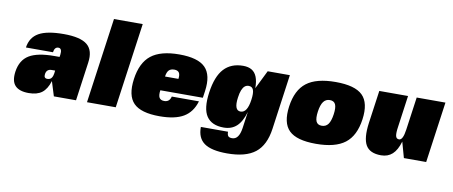

<svg xmlns="http://www.w3.org/2000/svg" viewBox="-76 -1021 3658 1552"><g transform="rotate(10 1753.5 -244.5)"><path d="M381 0 344 -119Q323 -51 283.5 -21Q244 9 175 9Q98 9 63.5 -27.5Q29 -64 40 -143Q54 -239 122 -280.5Q190 -322 329 -322H371L374 -340Q381 -394 349 -394Q318 -394 312 -350H90Q102 -434 169 -472Q236 -510 373.5 -510Q511 -510 566.5 -464Q622 -418 607 -316L563 0ZM327 -207Q285 -207 279 -165Q274 -130 304 -130Q318 -130 327.5 -135.5Q337 -141 343 -152.5Q349 -164 352 -183L355 -207Z M653 0 751 -700H987L889 0Z M1569 -198H1220Q1214 -156 1225 -137Q1236 -118 1266 -118Q1309 -118 1320 -164H1543Q1516 -73 1446 -31.5Q1376 10 1249 10Q1096 10 1035.5 -51.5Q975 -113 994 -250Q1013 -387 1091 -448.5Q1169 -510 1322 -510Q1475 -510 1535.5 -449Q1596 -388 1577 -254ZM1303 -382Q1273 -382 1258 -366Q1243 -350 1238 -314H1348Q1353 -349 1342 -365.5Q1331 -382 1303 -382Z M1776 10Q1677 10 1635 -52.5Q1593 -115 1612 -249Q1631 -384 1689 -446.5Q1747 -509 1846 -509Q1889 -509 1917 -492Q1945 -475 1959 -439.5Q1973 -404 1973 -348L2048 -500H2230L2167 -49Q2148 88 2070 149.5Q1992 211 1839 211Q1710 211 1651.5 169.5Q1593 128 1594 37H1817Q1817 61 1825.5 72Q1834 83 1858 83Q1914 83 1928 -12L1947 -148Q1923 -66 1881.5 -28Q1840 10 1776 10ZM1958 -249Q1966 -305 1956.5 -331Q1947 -357 1918 -357Q1899 -357 1885.5 -345.5Q1872 -334 1862.5 -310.5Q1853 -287 1848 -249Q1833 -141 1888 -141Q1943 -141 1958 -249Z M2367 -448.5Q2447 -510 2605.5 -510Q2764 -510 2826.5 -448.5Q2889 -387 2870 -250Q2851 -113 2771 -51.5Q2691 10 2532.5 10Q2374 10 2311.5 -51.5Q2249 -113 2268 -250Q2287 -387 2367 -448.5ZM2504 -250Q2496 -194 2508 -168Q2520 -142 2554 -142Q2588 -142 2607 -168Q2626 -194 2634 -250Q2642 -306 2630 -332Q2618 -358 2584 -358Q2551 -358 2531.5 -332Q2512 -306 2504 -250Z M3437 0H3254L3218 -129Q3197 -57 3160 -23.5Q3123 10 3067 10Q2975 10 2942 -47Q2909 -104 2926 -230L2964 -500H3200L3164 -242Q3156 -190 3161 -166Q3166 -142 3189 -142Q3221 -142 3233 -230L3271 -500H3507Z"/></g></svg>

Font: Fivo Sans Modern ExtBlk
Style: Regular
Weight: 900
Designer: Alexander Slobzheninov
Foundry: Alexander Slobzheninov
Version: 1.0